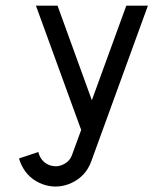

<svg xmlns="http://www.w3.org/2000/svg" viewBox="-20 -665 603 694"><path d="M181.2 9.3Q157.7 9.3 134.3 1Q81.1 -18.6 57.1 -69.8Q51.8 -81.1 48.8 -92.3L118.7 -115.7Q120.1 -108.4 123.5 -101.1Q134.8 -77.1 159.2 -67.9Q170.4 -64 181.2 -64Q194.8 -64 208 -70.3Q231.9 -81.1 240.7 -106L273.4 -195.3L109.9 -644.5H188L312 -302.7L436.5 -644.5H514.6L309.6 -81.1Q290 -27.8 238.8 -3.9Q210.4 9.3 181.2 9.3Z"/></svg>

Font: Catrinity
Style: Regular
Weight: 400
Designer: Alexander Lange
Foundry: High-Logic / Made with FontCreator
Version: Version 2.090;May 20, 2024;FontCreator 15.0.0.2974 64-bit